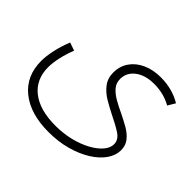

<svg xmlns="http://www.w3.org/2000/svg" viewBox="-143 -598 1025 1025"><g transform="rotate(45 369.5 -85.5)"><path d="M326 230Q189 230 109.5 166Q30 102 30 -12Q30 -46 40 -93Q50 -140 70 -190L116 -174Q98 -129 89 -87Q80 -45 80 -14Q80 78 145 129Q210 180 328 180Q388 180 440.5 167Q493 154 533.5 132Q574 110 597 83Q620 56 620 29Q620 -6 585 -28.5Q550 -51 500 -75Q464 -93 428.5 -114Q393 -135 369.5 -165.5Q346 -196 346 -239Q346 -287 371 -323.5Q396 -360 441 -380.5Q486 -401 544 -401Q631 -401 699 -360L674 -318Q616 -351 544 -351Q477 -351 436.5 -320Q396 -289 396 -241Q396 -210 415 -188Q434 -166 464.5 -148.5Q495 -131 530 -115Q565 -98 596.5 -80Q628 -62 648.5 -37Q669 -12 669 24Q669 64 643 101Q617 138 570 167Q523 196 461 213Q399 230 326 230Z"/></g></svg>

Font: Readex Pro ExtraLight
Style: Regular
Weight: 200
Designer: Bonnie Shaver-Troup, Thomas Jockin
Foundry: Lexend
Version: Version 1.203; ttfautohint (v1.8.3)